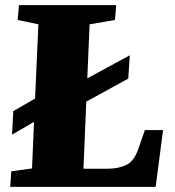

<svg xmlns="http://www.w3.org/2000/svg" viewBox="-20 -730 685 750"><path d="M20 0 24 -61 105 -72 113 -254 27 -204 32 -296 117 -345 130 -635 49 -652 54 -710H434L429 -652L330 -635L321 -424L487 -514L481 -423L317 -333L306 -71H401Q444 -71 475 -86.5Q506 -102 523 -156L546 -222H617L588 0Z"/></svg>

Font: Literata 36pt ExtraBold
Style: Italic
Weight: 800
Italic angle: -2°
Designer: Latin by Veronika Burian and Jose Scaglione. Greek by Irene Vlachou. Cyrillic by Vera Evstafieva
Foundry: TypeTogether
Version: Version 3.002